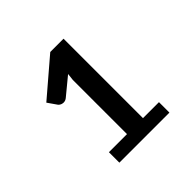

<svg xmlns="http://www.w3.org/2000/svg" viewBox="-109 -909 552 552"><g transform="rotate(-45 167.0 -633.0)"><path d="M282.5 -492.5H217.5V-815.5H163.5L52.5 -720.5L72 -692.5C73 -691.2 74.6 -689.8 76.8 -688.5C78.9 -687.2 81.3 -686.2 84 -685.8C86.7 -685.2 89.4 -685.2 92.2 -685.8C95.1 -686.2 98 -687.7 101 -690L155 -734.5L152.5 -712.5V-492.5H79V-450H282.5Z"/></g></svg>

Font: LatoLatin
Style: Regular
Weight: 400
Designer: Lukasz Dziedzic with Adam Twardoch and Botio Nikoltchev
Foundry: tyPoland Lukasz Dziedzic
Version: Version 2.015; 2015-08-06; http://www.latofonts.com/